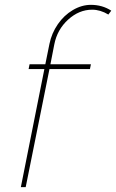

<svg xmlns="http://www.w3.org/2000/svg" viewBox="-20 -772 479 792"><path d="M439 -728 427 -712Q394 -732 360 -732Q306 -732 261 -691Q216 -650 204 -589L188 -507H355L351 -487H184L86 0H66L163 -487H98L102 -507H167L184 -591Q193 -635 218.5 -672Q244 -709 280.5 -730.5Q317 -752 355 -752Q402 -752 439 -728Z"/></svg>

Font: Gontserrat Thin
Style: Italic
Weight: 250
Italic angle: -11.3°
Designer: Julieta Ulanovsky
Foundry: Julieta Ulanovsky
Version: Version 6.001